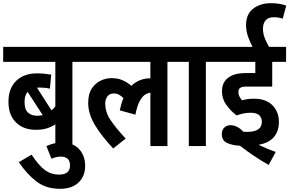

<svg xmlns="http://www.w3.org/2000/svg" viewBox="-20 -916 1815 1204"><path d="M514 -528H434V0H327V-136Q303 -120 273.5 -111Q244 -102 205 -102Q127 -102 80 -148.5Q33 -195 33 -278Q33 -361 81 -408.5Q129 -456 213 -456Q238 -456 262 -453.5Q286 -451 301 -448L293 -360Q264 -367 228 -367Q220 -367 212 -366L303 -224Q316 -234 327 -249V-528H0V-622H514ZM134 -277Q134 -229 156 -209.5Q178 -190 214 -190Q231 -190 248 -194L153 -340Q134 -317 134 -277Z M271 0Q319 -22 369 -22Q438 -22 476 19Q514 60 514 125Q514 188 473 228Q432 268 356 268Q268 268 208 221.5Q148 175 98 101L178 54Q224 123 262.5 151Q301 179 350 179Q419 179 419 122Q419 91 402.5 78.5Q386 66 363 66Q347 66 332 69.5Q317 73 303 80Z M501 -528V-622H1110V-528H1030V0H923V-335Q906 -333 888.5 -321.5Q871 -310 855.5 -281Q840 -252 829 -197L731 -224Q740 -267 754 -301Q741 -314 726.5 -322Q712 -330 695 -330Q667 -330 653.5 -311.5Q640 -293 640 -266Q640 -213 672.5 -164Q705 -115 768 -47L690 15Q618 -61 575.5 -131.5Q533 -202 533 -271Q533 -326 555 -360Q577 -394 610.5 -410Q644 -426 679 -426Q717 -426 746 -414Q775 -402 804 -378Q853 -425 923 -425V-528Z M1271 -528V0H1164V-528H1097V-622H1351V-528Z M1552 -209Q1507 -209 1464 -192Q1428 -219 1400 -257Q1372 -295 1372 -343Q1372 -395 1405 -424Q1424 -440 1451.5 -449Q1479 -458 1533 -458H1581V-528H1338V-622H1774V-528H1687V-373H1527Q1508 -373 1499 -370.5Q1490 -368 1484 -363Q1475 -356 1475 -339Q1475 -323 1481.5 -310.5Q1488 -298 1498 -287Q1532 -297 1572 -297Q1648 -297 1688.5 -256Q1729 -215 1729 -151Q1729 -94 1697.5 -56.5Q1666 -19 1601 -8Q1656 18 1709 37L1665 118Q1616 91 1570.5 60Q1525 29 1485 -2Q1433 -5 1402 -20.5Q1371 -36 1371 -75Q1371 -102 1387 -116.5Q1403 -131 1426 -131Q1445 -131 1465 -121.5Q1485 -112 1506 -90Q1518 -89 1530 -89Q1622 -89 1622 -152Q1622 -178 1605.5 -193.5Q1589 -209 1552 -209ZM1568 -615Q1549 -647 1536 -684.5Q1523 -722 1523 -758Q1523 -828 1568 -862Q1613 -896 1678 -896Q1707 -896 1731 -892Q1755 -888 1775 -881L1753 -799Q1725 -808 1698 -808Q1661 -808 1645 -788Q1629 -768 1629 -736Q1629 -705 1641 -675Q1653 -645 1671 -615Z"/></svg>

Font: Noto Sans Condensed SemiBold
Style: Italic
Weight: 600
Width: 3
Italic angle: -12°
Designer: Monotype Design Team
Foundry: Monotype Imaging Inc.
Version: Version 2.013; ttfautohint (v1.8.4.7-5d5b)